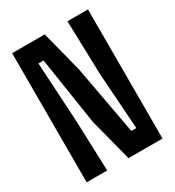

<svg xmlns="http://www.w3.org/2000/svg" viewBox="-169 -797 818 898"><g transform="rotate(-30 239.5 -348.5)"><path d="M145.5 0H34.7V-697.3H210.9L267.6 -475.1L335.9 -103.5H362.8L341.8 -407.7L333.5 -697.3H444.3V0H260.7L200.7 -232.4L145 -594.2H117.2L136.2 -266.6Z"/></g></svg>

Font: Agdasima
Style: Bold
Weight: 700
Width: 3
Designer: The DocRepair Project, Patric King
Foundry: Google
Version: Version 2.002